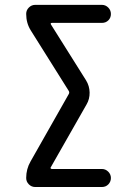

<svg xmlns="http://www.w3.org/2000/svg" viewBox="-20 -750 540 770"><path d="M102.5 -102.5 255.9 -373Q259.8 -379.9 254.9 -386.7L103.5 -627.9Q85 -657.2 85 -694.3Q85 -709 95.7 -719.7Q106.4 -730.5 121.1 -730.5H388.7Q403.3 -730.5 414.1 -719.7Q424.8 -709 424.8 -693.8Q424.8 -678.7 414.6 -668.5Q404.3 -658.2 388.7 -658.2H188.5Q180.7 -658.2 184.6 -651.4L325.2 -427.7Q338.9 -405.3 339.4 -378.9Q339.8 -352.5 327.1 -331.1L183.6 -79.1Q181.6 -77.1 183.1 -74.7Q184.6 -72.3 188.5 -72.3H388.7Q403.3 -72.3 414.1 -61.5Q424.8 -50.8 424.8 -36.1Q424.8 -21.5 414.6 -10.7Q404.3 0 388.7 0H121.1Q106.4 0 95.7 -10.7Q85 -21.5 85 -36.1Q85 -72.3 102.5 -102.5Z"/></svg>

Font: Rounded Mgen+ 1m regular
Style: Regular
Weight: 400
Designer: [Source Han Sans]
Ryoko NISHIZUKA  (kana & ideographs); Paul D. Hunt (Latin, Greek & Cyrillic); Wenlong ZHANG  (bopomofo
Version: Version 1.059.20150602